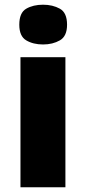

<svg xmlns="http://www.w3.org/2000/svg" viewBox="-20 -796 365 816"><path d="M163 -776Q204 -776 234.5 -759Q265 -742 265 -691Q265 -642 234.5 -624.5Q204 -607 163 -607Q121 -607 91.5 -624.5Q62 -642 62 -691Q62 -742 91.5 -759Q121 -776 163 -776ZM258 -553V0H67V-553Z"/></svg>

Font: Noto Sans Georgian Black
Style: Regular
Weight: 900
Designer: Monotype Design Team, Akaki Razmadze
Foundry: Google LLC
Version: Version 2.005; ttfautohint (v1.8.4.7-5d5b)